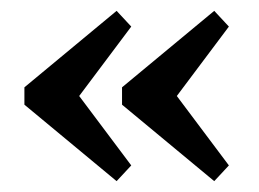

<svg xmlns="http://www.w3.org/2000/svg" viewBox="-20 -431 477 354"><path d="M222 -382 195 -411 25 -270V-238L195 -97L222 -126L126 -254ZM402 -382 375 -411 205 -270V-238L375 -97L402 -126L306 -254Z"/></svg>

Font: Berkshire Swash
Style: Regular
Weight: 700
Designer: Astigmatic (AOETI)
Foundry: Astigmatic (AOETI)
Version: Version 1.000